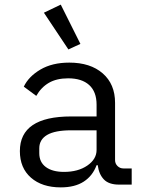

<svg xmlns="http://www.w3.org/2000/svg" viewBox="-20 -799 640 831"><path d="M495 0Q451 0 429.5 -22.5Q408 -45 403 -84H398Q381 -38 342.5 -13Q304 12 243 12Q162 12 114 -30Q66 -72 66 -145Q66 -295 288 -295H398V-346Q398 -402 366 -431Q334 -460 275 -460Q225 -460 191.5 -440.5Q158 -421 137 -384L83 -424Q104 -468 155 -498Q206 -528 280 -528Q371 -528 424.5 -481.5Q478 -435 478 -354V-106Q478 -91 488.5 -80.5Q499 -70 514 -70H550V0ZM398 -150V-235H288Q218 -235 184 -215Q150 -195 150 -157V-136Q150 -97 178.5 -76Q207 -55 257 -55Q318 -55 358 -82.5Q398 -110 398 -150ZM170 -744 243 -779 328 -609 276 -585Z"/></svg>

Font: iA Writer Duo V
Style: Regular
Weight: 400
Designer: Mike Abbink, Paul van der Laan, Pieter van Rosmalen, Oliver Reichenstein
Foundry: Information Architects Inc.
Version: Version 2.000